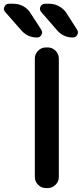

<svg xmlns="http://www.w3.org/2000/svg" viewBox="-72 -1001 426 1000"><path d="M167 -21.5Q143.6 -21.5 126.5 -38.6Q109.4 -55.7 109.4 -79.1V-696.3Q109.4 -719.7 126.5 -736.8Q143.6 -753.9 167 -753.9H176.8Q200.2 -753.9 217.3 -736.8Q234.4 -719.7 234.4 -696.3V-79.1Q234.4 -55.7 217.3 -38.6Q200.2 -21.5 176.8 -21.5ZM185.5 -981.4Q211.9 -981.4 235.8 -968.3Q259.8 -955.1 274.4 -932.6L329.1 -846.7Q334 -839.8 334 -832Q334 -826.2 330.1 -819.3Q323.2 -805.7 306.6 -805.7Q258.8 -805.7 226.6 -841.8L142.6 -938.5Q131.8 -951.2 138.7 -966.3Q145.5 -981.4 162.1 -981.4ZM-2 -981.4Q25.4 -981.4 48.8 -968.8Q72.3 -956.1 86.9 -932.6L142.6 -846.7Q147.5 -838.9 147.5 -832Q147.5 -826.2 143.6 -819.3Q136.7 -805.7 121.1 -805.7Q72.3 -805.7 40 -841.8L-44.9 -938.5Q-51.8 -946.3 -51.8 -955.1Q-51.8 -960 -48.8 -965.8Q-42 -981.4 -25.4 -981.4Z"/></svg>

Font: Gen Jyuu Gothic Medium
Style: Regular
Weight: 500
Designer: [Source Han Sans]
Ryoko NISHIZUKA  (kana & ideographs); Paul D. Hunt (Latin, Greek & Cyrillic); Wenlong ZHANG  (bopomofo
Version: Version 1.002.20150607